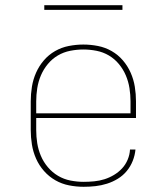

<svg xmlns="http://www.w3.org/2000/svg" viewBox="-20 -709 640 737"><path d="M301 8Q273 8 245 2.5Q217 -3 192.5 -17Q168 -31 149 -52.5Q130 -74 118.5 -100Q107 -126 102.5 -154Q98 -182 98 -210V-320Q98 -348 102.5 -376Q107 -404 118.5 -430Q130 -456 148.5 -477.5Q167 -499 191.5 -513Q216 -527 244 -532.5Q272 -538 300 -538Q328 -538 356 -532.5Q384 -527 408.5 -513Q433 -499 451.5 -477.5Q470 -456 481.5 -430Q493 -404 497.5 -376Q502 -348 502 -320V-256H119V-210Q119 -184 123 -159Q127 -134 137 -110.5Q147 -87 164 -67Q181 -47 203 -34Q225 -21 250.5 -16Q276 -11 301 -11Q321 -11 341.5 -13Q362 -15 381 -21Q400 -27 417.5 -37.5Q435 -48 448.5 -62.5Q462 -77 470 -96Q478 -115 479 -135H500Q498 -113 489.5 -91.5Q481 -70 466.5 -52.5Q452 -35 432.5 -23Q413 -11 391 -4Q369 3 346.5 5.5Q324 8 301 8ZM119 -274H481V-320Q481 -345 477 -370.5Q473 -396 463 -419.5Q453 -443 436.5 -463Q420 -483 398 -496Q376 -509 350.5 -514Q325 -519 300 -519Q275 -519 249.5 -514Q224 -509 202 -496Q180 -483 163.5 -463Q147 -443 137 -419.5Q127 -396 123 -370.5Q119 -345 119 -320ZM150 -671V-689H450V-671Z"/></svg>

Font: Iosevka Slab Thin Extended
Style: Regular
Weight: 100
Width: 7
Monospace: yes
Designer: Belleve Invis
Foundry: Belleve Invis
Version: Version 11.1.1; ttfautohint (v1.8.3)